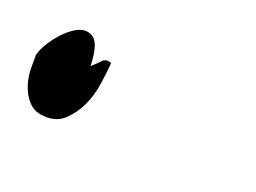

<svg xmlns="http://www.w3.org/2000/svg" viewBox="-71 -176 381 286"><g transform="rotate(20 120.0 -32.5)"><path d="M79.1 -70.3Q78.1 -55.7 75.2 -36.1Q72.3 -16.6 64.5 0Q56.6 16.6 43.9 28.3Q31.2 40 10.7 38.1Q-1 37.1 -8.3 31.2Q-15.6 25.4 -20.5 16.6Q-25.4 7.8 -27.8 -2.4Q-30.3 -12.7 -30.3 -22.5V-43Q-27.3 -56.6 -14.2 -73.7Q-1 -90.8 13.2 -98.6Q27.3 -106.4 39.1 -98.6Q50.8 -90.8 51.8 -55.7Q58.6 -61.5 64.5 -67.9Q70.3 -74.2 79.1 -70.3Z"/></g></svg>

Font: Homemade Apple
Style: Regular
Weight: 400
Designer: Font Diner, Inc
Foundry: Font Diner, Inc
Version: Version 1.000